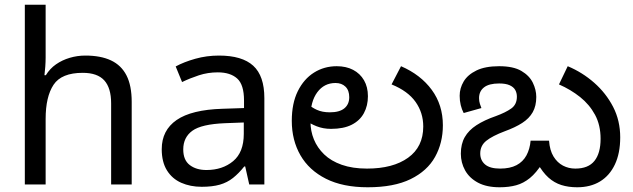

<svg xmlns="http://www.w3.org/2000/svg" viewBox="-20 -780 2678 812"><path d="M173 -537Q173 -518 171.5 -498Q170 -478 168 -462H174Q191 -490 217 -508Q243 -526 275 -535.5Q307 -545 341 -545Q406 -545 449.5 -524.5Q493 -504 515 -461Q537 -418 537 -349V0H450V-343Q450 -408 421 -440Q392 -472 330 -472Q240 -472 206.5 -421.5Q173 -371 173 -277V0H85V-760H173Z M906 -545Q1004 -545 1051 -502Q1098 -459 1098 -365V0H1034L1017 -76H1013Q990 -47 965.5 -27.5Q941 -8 909.5 1Q878 10 833 10Q785 10 746.5 -7Q708 -24 686 -59.5Q664 -95 664 -149Q664 -229 727 -272.5Q790 -316 921 -320L1012 -323V-355Q1012 -422 983 -448Q954 -474 901 -474Q859 -474 821 -461.5Q783 -449 750 -433L723 -499Q758 -518 806 -531.5Q854 -545 906 -545ZM932 -259Q832 -255 793.5 -227Q755 -199 755 -148Q755 -103 782.5 -82Q810 -61 853 -61Q921 -61 966 -98.5Q1011 -136 1011 -214V-262Z M1535 12Q1430 12 1358.5 -24Q1287 -60 1250.5 -123.5Q1214 -187 1214 -269Q1214 -343 1239.5 -394.5Q1265 -446 1308 -473Q1351 -500 1404 -500Q1444 -500 1473.5 -484.5Q1503 -469 1519.5 -440.5Q1536 -412 1536 -373Q1536 -333 1519 -301.5Q1502 -270 1467.5 -252.5Q1433 -235 1380 -235Q1347 -235 1319 -246Q1291 -257 1270.5 -273Q1250 -289 1237 -304L1260 -366Q1268 -355 1282.5 -340.5Q1297 -326 1320 -315.5Q1343 -305 1375 -305Q1416 -305 1436.5 -322Q1457 -339 1457 -369Q1457 -398 1441 -413.5Q1425 -429 1399 -429Q1351 -429 1322 -390Q1293 -351 1293 -284V-266Q1293 -226 1307.5 -190.5Q1322 -155 1351 -127Q1380 -99 1425.5 -83Q1471 -67 1532 -67Q1642 -67 1706 -113Q1770 -159 1770 -245Q1770 -303 1737.5 -349Q1705 -395 1636 -423L1676 -500Q1759 -464 1806 -400Q1853 -336 1853 -250Q1853 -176 1820 -116.5Q1787 -57 1716.5 -22.5Q1646 12 1535 12Z M2421 12Q2384 12 2354 2.5Q2324 -7 2299.5 -29Q2275 -51 2253 -90H2274Q2248 -49 2221 -27Q2194 -5 2163 3.5Q2132 12 2093 12Q2038 12 2001.5 -7.5Q1965 -27 1947 -59.5Q1929 -92 1929 -130Q1929 -171 1945.5 -200Q1962 -229 1995 -250.5Q2028 -272 2077 -289Q2118 -304 2142 -321Q2166 -338 2166 -371Q2166 -387 2159 -399.5Q2152 -412 2135.5 -419.5Q2119 -427 2091 -427Q2048 -427 2027 -410.5Q2006 -394 2006 -365Q2006 -352 2009.5 -341Q2013 -330 2016 -323L1941 -302Q1933 -317 1928.5 -335.5Q1924 -354 1924 -375Q1924 -407 1941 -435.5Q1958 -464 1995 -482Q2032 -500 2091 -500Q2151 -500 2185 -480Q2219 -460 2233.5 -430Q2248 -400 2248 -370Q2248 -332 2233 -305.5Q2218 -279 2188.5 -260Q2159 -241 2115 -225Q2062 -205 2036.5 -184.5Q2011 -164 2011 -131Q2011 -102 2031.5 -84.5Q2052 -67 2095 -67Q2137 -67 2164.5 -81.5Q2192 -96 2206.5 -123Q2221 -150 2224 -185H2302Q2305 -144 2321 -118Q2337 -92 2361 -79.5Q2385 -67 2413 -67Q2468 -67 2494 -99.5Q2520 -132 2520 -193Q2520 -251 2496.5 -294.5Q2473 -338 2433.5 -369.5Q2394 -401 2344 -423L2381 -500Q2443 -474 2493 -430Q2543 -386 2573 -328Q2603 -270 2603 -199Q2603 -132 2580.5 -84.5Q2558 -37 2517.5 -12.5Q2477 12 2421 12Z"/></svg>

Font: ltelugu15
Style: Book
Weight: 400
Designer: Jelle Bosma - Monotype Design Team
Foundry: Monotype Imaging Inc.
Version: Version 2.003